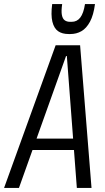

<svg xmlns="http://www.w3.org/2000/svg" viewBox="-50 -922 515 942"><path d="M223 -700H343L399 0H327L278 -647H274L43 0H-30ZM102 -242H335L327 -186H94ZM287 -755Q255 -755 235 -769Q215 -783 207 -815.5Q199 -848 206 -902H255Q250 -868 253.5 -849Q257 -830 267.5 -822.5Q278 -815 293 -815H302Q328 -815 344 -836Q360 -857 367 -902H416Q409 -848 391.5 -815.5Q374 -783 349.5 -769Q325 -755 295 -755Z"/></svg>

Font: Pathway Extreme Condensed Light
Style: Italic
Weight: 300
Width: 3
Italic angle: -8°
Version: Version 1.001;gftools[0.9.26]